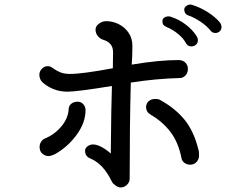

<svg xmlns="http://www.w3.org/2000/svg" viewBox="-20 -832 1040 844"><path d="M555 -469Q550 -284 550 -47Q550 -31 538 -19.5Q526 -8 510 -8Q500 -8 488 -16.5Q476 -25 472 -33Q435 -111 378 -135Q354 -144 354 -169Q354 -181 365 -189Q376 -197 389 -197Q405 -197 426 -186Q447 -175 467 -157Q469 -379 472 -454Q318 -429 277 -429Q242 -429 213.5 -441Q185 -453 166 -471Q153 -484 153 -504Q153 -518 164 -529.5Q175 -541 189 -541Q202 -541 210 -534Q233 -518 249.5 -512.5Q266 -507 288 -507Q342 -507 476 -532Q477 -556 477 -603Q477 -644 434 -657Q419 -662 409.5 -674Q400 -686 400 -702Q400 -717 415 -728Q430 -739 447 -739Q475 -739 501.5 -726Q528 -713 545 -688.5Q562 -664 562 -630Q562 -587 559 -548Q679 -568 764 -568Q784 -568 795 -556.5Q806 -545 806 -529Q806 -512 795.5 -500.5Q785 -489 770 -489Q663 -486 555 -469ZM855 -149Q855 -132 844 -120Q833 -108 816 -108Q802 -108 791 -116Q780 -124 778 -136Q764 -207 729 -252.5Q694 -298 642 -328Q622 -340 622 -362Q623 -378 634 -387.5Q645 -397 662 -397Q678 -397 685 -392Q750 -356 791 -306Q832 -256 852 -175Q855 -168 855 -149ZM356 -348Q356 -293 317 -239.5Q278 -186 221 -154Q215 -151 207 -148.5Q199 -146 194 -146Q178 -146 166 -156.5Q154 -167 154 -186Q154 -198 160.5 -208.5Q167 -219 177 -223Q219 -240 249.5 -276Q280 -312 282 -354Q283 -368 294 -376.5Q305 -385 322 -385Q336 -385 346 -374Q356 -363 356 -348ZM905 -698Q888 -719 861 -737Q834 -755 811 -763Q790 -769 790 -791Q790 -798 797.5 -804.5Q805 -811 815 -812Q821 -812 823 -811Q857 -801 891 -780Q925 -759 947 -733Q952 -726 954 -715Q954 -702 946 -694.5Q938 -687 927 -687Q913 -687 905 -698ZM797 -643Q785 -665 762 -683.5Q739 -702 715 -712Q703 -717 698.5 -722.5Q694 -728 694 -739Q694 -749 702 -754.5Q710 -760 721 -760Q730 -760 734 -757Q766 -747 796.5 -724Q827 -701 845 -672Q850 -664 850 -656Q850 -643 841.5 -635.5Q833 -628 821 -628Q805 -628 797 -643Z"/></svg>

Font: Tsukimi Rounded Medium
Style: Regular
Weight: 500
Designer: Takashi Funayama
Foundry: Takashi Funayama
Version: Version 1.032; ttfautohint (v1.8.3)